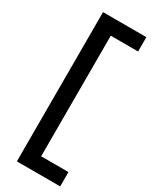

<svg xmlns="http://www.w3.org/2000/svg" viewBox="-226 -801 783 986"><g transform="rotate(30 165.0 -307.5)"><path d="M69 -750H326V-665H164V50H326V135H69Z"/></g></svg>

Font: Cabin Medium
Style: Regular
Weight: 500
Designer: Pablo Impallari
Foundry: Pablo Impallari. http://www.impallari.com Igino Marini. http://www.ikern.com
Version: Version 2.200